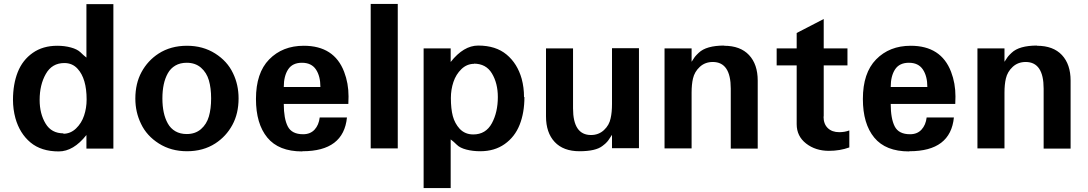

<svg xmlns="http://www.w3.org/2000/svg" viewBox="-20 -742 5438 960"><path d="M44.9 -243.2V-242.2Q44.9 -321.3 68.8 -381.6Q92.8 -441.9 143.6 -477.5Q194.3 -513.2 266.1 -513.2Q303.2 -513.2 334.5 -504.6Q365.7 -496.1 381.8 -481Q396.5 -466.3 412.1 -454.1V-721.2H546.9V1H412.1V-66.9Q347.2 15.1 273.9 15.1Q186 15.1 132.3 -29.8Q78.6 -74.7 57.1 -150.9Q44.9 -195.8 44.9 -243.2ZM297.9 -75.2 295.9 -73.2Q332.5 -73.2 360.1 -99.6Q387.7 -126 400.4 -164.1Q413.1 -202.1 413.1 -244.1Q413.1 -349.1 368.2 -397.9Q342.3 -426.8 301.8 -426.8Q239.7 -426.8 209 -372.1Q178.2 -317.9 178.2 -242.2Q178.2 -173.3 208 -124Q237.3 -75.2 297.9 -75.2Z M1172.9 -250Q1172.9 -174.3 1141.8 -117.2Q1110.8 -60.1 1056.6 -24.9Q996.1 14.2 915 14.2Q835.4 14.2 774.4 -24.4Q713.4 -63 685.1 -123Q656.7 -181.2 656.7 -249Q656.7 -324.7 687.7 -381.8Q718.8 -439 772.9 -474.1Q833.5 -513.2 915 -513.2Q994.6 -513.2 1055.7 -474.6Q1116.7 -436 1145 -376Q1172.9 -318.8 1172.9 -250ZM913.6 -71.8Q956.5 -71.8 984.9 -96.4Q1013.2 -121.1 1024.4 -159.7Q1035.6 -198.2 1035.6 -250Q1035.6 -301.8 1024.4 -340.3Q1013.2 -378.9 984.9 -403.6Q956.5 -428.2 913.6 -428.2Q880.9 -428.2 856.9 -414.3Q833 -400.4 819.1 -375.5Q805.2 -350.6 798.6 -319.3Q792 -288.1 792 -250Q792 -211.9 798.6 -180.7Q805.2 -149.4 819.1 -124.5Q833 -99.6 856.9 -85.7Q880.9 -71.8 913.6 -71.8Z M1492.7 14.2 1490.7 15.1Q1373.5 15.1 1316.7 -54Q1259.8 -123 1259.8 -247.1Q1259.8 -377.4 1325.7 -444.8Q1392.6 -513.2 1499 -513.2Q1650.9 -513.2 1700.7 -382.8Q1722.7 -325.7 1722.7 -259.8L1721.7 -222.2H1398.9Q1398.9 -148.9 1418.9 -109.9Q1439 -70.8 1495.6 -70.8Q1531.7 -70.8 1553 -94Q1574.2 -117.2 1578.6 -154.8H1714.8Q1698.2 14.2 1492.7 14.2ZM1582 -307.1Q1582 -361.3 1559.6 -394.8Q1537.1 -428.2 1489.7 -428.2Q1442.4 -428.2 1420.7 -395Q1398.9 -361.8 1398.9 -307.1Z M1968.8 0H1833.5V-722.2H1968.8Z M2600.1 -256.8H2602.1Q2602.1 -178.2 2578.1 -117.9Q2554.2 -57.6 2503.4 -21.7Q2452.6 14.2 2381.3 14.2Q2343.8 14.2 2311.8 5.9Q2279.8 -2.4 2264.2 -18.1Q2247.6 -34.7 2233.4 -44.9V198.2H2098.1V-500H2233.4V-432.1Q2297.9 -514.2 2371.1 -514.2Q2459 -514.2 2512.9 -469.2Q2566.9 -424.3 2588.4 -348.1Q2600.1 -304.7 2600.1 -256.8ZM2349.1 -423.8 2351.1 -422.9Q2314.5 -422.9 2287.1 -396.5Q2259.8 -370.1 2247.1 -332Q2234.4 -293.9 2234.4 -252Q2234.4 -197.8 2244.1 -161.4Q2253.9 -125 2278.3 -98.1Q2305.2 -69.8 2346.2 -69.8Q2409.2 -69.8 2439.5 -126Q2469.2 -181.2 2469.2 -256.8Q2469.2 -325.7 2439.5 -375Q2410.2 -423.8 2349.1 -423.8Z M2877 14.2H2877.9Q2796.9 14.2 2753.4 -32.2Q2710 -78.6 2710 -160.2V-500H2845.2V-200.2Q2845.2 -66.9 2935.1 -66.9Q2973.1 -66.9 2999.8 -91.6Q3026.4 -116.2 3033.2 -150.9Q3040 -180.2 3040 -222.2V-501H3174.8V-1H3040V-67.9Q3035.6 -61.5 3029.5 -52.2Q3023.4 -43 3021.7 -40.5Q3020 -38.1 3015.4 -32.7Q3010.7 -27.3 3005.9 -23.2Q3001 -19 2992.2 -12.2Q2958.5 14.2 2877 14.2Z M3601.6 -514.2 3600.6 -513.2Q3681.6 -513.2 3725.1 -466.8Q3768.6 -420.4 3768.6 -338.9V1H3633.8V-298.8Q3633.8 -432.1 3543.9 -432.1Q3505.4 -432.1 3479 -407.7Q3452.6 -383.3 3444.8 -349.1Q3438 -319.8 3438 -278.8V0H3302.7V-500H3438V-433.1Q3440.9 -437.5 3446 -445.3Q3451.2 -453.1 3452.1 -454.6Q3453.1 -456.1 3456.8 -460.7Q3460.4 -465.3 3463.9 -468.5Q3467.3 -471.7 3473.6 -478Q3511.2 -514.2 3601.6 -514.2Z M4098.6 -159.2H4097.7Q4097.7 -122.1 4118.9 -101.6Q4140.1 -81.1 4176.3 -81.1Q4203.6 -81.1 4226.6 -89.8V-4.9Q4179.7 12.2 4124.5 12.2Q4057.6 12.2 4010.5 -24.4Q3963.4 -61 3963.4 -121.1V-415H3863.3V-500H3963.4V-577.1L4098.6 -647V-500H4217.3V-415H4098.6Z M4527.3 14.2 4525.4 15.1Q4408.2 15.1 4351.3 -54Q4294.4 -123 4294.4 -247.1Q4294.4 -377.4 4360.4 -444.8Q4427.2 -513.2 4533.7 -513.2Q4685.5 -513.2 4735.4 -382.8Q4757.3 -325.7 4757.3 -259.8L4756.3 -222.2H4433.6Q4433.6 -148.9 4453.6 -109.9Q4473.6 -70.8 4530.3 -70.8Q4566.4 -70.8 4587.6 -94Q4608.9 -117.2 4613.3 -154.8H4749.5Q4732.9 14.2 4527.3 14.2ZM4616.7 -307.1Q4616.7 -361.3 4594.2 -394.8Q4571.8 -428.2 4524.4 -428.2Q4477.1 -428.2 4455.3 -395Q4433.6 -361.8 4433.6 -307.1Z M5166 -514.2 5165 -513.2Q5246.1 -513.2 5289.6 -466.8Q5333 -420.4 5333 -338.9V1H5198.2V-298.8Q5198.2 -432.1 5108.4 -432.1Q5069.8 -432.1 5043.5 -407.7Q5017.1 -383.3 5009.3 -349.1Q5002.4 -319.8 5002.4 -278.8V0H4867.2V-500H5002.4V-433.1Q5005.4 -437.5 5010.5 -445.3Q5015.6 -453.1 5016.6 -454.6Q5017.6 -456.1 5021.2 -460.7Q5024.9 -465.3 5028.3 -468.5Q5031.7 -471.7 5038.1 -478Q5075.7 -514.2 5166 -514.2Z"/></svg>

Font: Perun
Style: Bold
Weight: 700
Foundry: Copyright (c) Stefan Peev, Context Ltd, 2016
Version: Version 1.0000